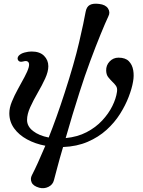

<svg xmlns="http://www.w3.org/2000/svg" viewBox="-20 -764 766 1029"><path d="M190 242Q158 233 149.5 213.5Q141 194 151 175Q165 148 183 108.5Q201 69 223 17Q169 7 125 -17Q81 -41 55.5 -76.5Q30 -112 30 -157Q30 -186 43.5 -219Q57 -252 76 -286.5Q95 -321 111.5 -351.5Q128 -382 134 -404Q139 -424 131 -432Q123 -440 106 -435Q85 -429 77.5 -440.5Q70 -452 80 -465Q91 -477 111.5 -482.5Q132 -488 149 -488Q193 -488 216 -465Q239 -442 239 -409Q239 -380 222 -343Q205 -306 182 -266.5Q159 -227 142 -189.5Q125 -152 125 -121Q125 -87 157 -62Q189 -37 241 -27Q261 -77 282.5 -137Q304 -197 326 -265Q378 -425 404 -537Q430 -649 439 -701Q444 -728 461.5 -737.5Q479 -747 511 -743Q546 -739 559 -718.5Q572 -698 561 -677Q545 -643 519 -579.5Q493 -516 463.5 -436.5Q434 -357 407 -272Q388 -213 368.5 -148.5Q349 -84 332 -24Q395 -30 444 -55.5Q493 -81 527.5 -118Q562 -155 582 -195.5Q602 -236 607 -272Q610 -292 601.5 -304Q593 -316 581 -327Q570 -338 560 -350.5Q550 -363 549 -385Q548 -414 567.5 -434.5Q587 -455 615 -455Q652 -455 670.5 -436Q689 -417 694 -387.5Q699 -358 693 -326Q687 -290 669.5 -244.5Q652 -199 623 -153Q594 -107 551 -68Q508 -29 450 -4Q392 21 318 24Q299 88 286.5 136Q274 184 269 202Q263 226 239.5 237.5Q216 249 190 242Z"/></svg>

Font: Zen Old Mincho SemiBold
Style: Regular
Weight: 600
Version: Version 1.500